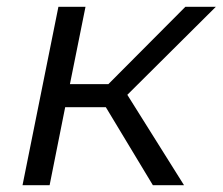

<svg xmlns="http://www.w3.org/2000/svg" viewBox="-20 -547 658 567"><path d="M523.5 0H431.5L292.5 -230.5H172.5L126.5 0H46.5L152.5 -527H232.5L186.5 -298.5H300L527.5 -527H617.5L356 -267Z"/></svg>

Font: Argentum Sans Light
Style: Italic
Weight: 300
Italic angle: -11.3°
Designer: Julieta Ulanovsky (font), Owen Earl (portions from Jones font), Cristiano Sobral (main changes and remaster)
Foundry: Julieta Ulanovsky (font), Owen Earl (portions from Jones font), Cristiano Sobral (main changes and remaster)
Version: Version 3.127